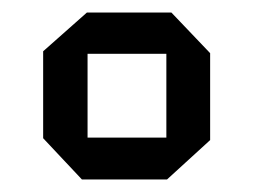

<svg xmlns="http://www.w3.org/2000/svg" viewBox="-20 -783 406 307"><path d="M120 -697V-763H254L316 -698V-697ZM111 -496 49 -562V-563H246V-496ZM49 -563V-701L119 -763H120V-563ZM246 -496V-697H316V-559L247 -496Z"/></svg>

Font: Foldit SemiBold
Style: Regular
Weight: 600
Version: Version 1.003